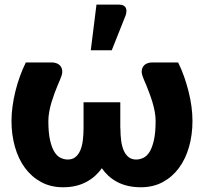

<svg xmlns="http://www.w3.org/2000/svg" viewBox="-20 -782 860 810"><path d="M731.5 -518.5Q745.5 -490.5 756.5 -459.2Q767.5 -428 775.5 -396.2Q783.5 -364.5 787.8 -332.8Q792 -301 792 -272Q792 -213.5 777.5 -162.5Q763 -111.5 735.2 -73.8Q707.5 -36 667 -14Q626.5 8 574.5 8Q544 8 518.8 2Q493.5 -4 473.2 -15Q453 -26 437.2 -40.5Q421.5 -55 409.5 -72.5Q397.5 -55 381.5 -40.5Q365.5 -26 345.2 -15Q325 -4 300.5 2Q276 8 246 8Q194 8 153.5 -14Q113 -36 85.2 -73.8Q57.5 -111.5 43 -162.5Q28.5 -213.5 28.5 -272Q28.5 -301 32.8 -332.8Q37 -364.5 44.8 -396.2Q52.5 -428 63.8 -459.2Q75 -490.5 89 -518.5H201Q208.5 -518.5 218 -515.2Q227.5 -512 234.2 -504.2Q241 -496.5 242.5 -484.2Q244 -472 236.5 -454Q236.5 -452.5 232.5 -443.8Q228.5 -435 222.8 -421Q217 -407 210.2 -389Q203.5 -371 197.5 -351.2Q191.5 -331.5 187.8 -311Q184 -290.5 184 -272Q184 -222 191.2 -190.2Q198.5 -158.5 210 -140.5Q221.5 -122.5 236.2 -115.8Q251 -109 266 -109Q285 -109 297.8 -119Q310.5 -129 318.2 -146.5Q326 -164 329.2 -188Q332.5 -212 332.5 -240.5V-350.5H487.5V-240.5H488Q488 -212 491.2 -188Q494.5 -164 502.2 -146.5Q510 -129 522.8 -119Q535.5 -109 554.5 -109Q569.5 -109 584.2 -115.8Q599 -122.5 610.5 -140.5Q622 -158.5 629.2 -190.2Q636.5 -222 636.5 -272Q636.5 -290.5 632.8 -311Q629 -331.5 623 -351.2Q617 -371 610.2 -389Q603.5 -407 597.8 -421Q592 -435 588 -443.8Q584 -452.5 584 -454Q576.5 -472 578 -484.2Q579.5 -496.5 586.2 -504.2Q593 -512 602.5 -515.2Q612 -518.5 619.5 -518.5ZM363 -570 387 -762.5H482Q503 -762.5 510 -750.2Q517 -738 510 -717L451.5 -570Z"/></svg>

Font: Lato 2
Style: Regular
Weight: 900
Designer: Lukasz Dziedzic with Adam Twardoch and Botio Nikoltchev
Foundry: tyPoland Lukasz Dziedzic
Version: Version 2.015; 2015-08-06; http://www.latofonts.com/